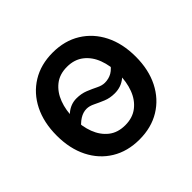

<svg xmlns="http://www.w3.org/2000/svg" viewBox="-139 -705 873 873"><g transform="rotate(-45 298.0 -268.5)"><path d="M297.9 11.2Q221.2 11.2 164.1 -23.7Q106.9 -58.6 75.4 -121.3Q43.9 -184.1 43.9 -267.6Q43.9 -351.6 75.4 -414.6Q106.9 -477.5 164.1 -512.7Q221.2 -547.9 297.9 -547.9Q374.5 -547.9 431.6 -512.7Q488.8 -477.5 520.5 -414.6Q552.2 -351.6 552.2 -267.6Q552.2 -184.1 520.5 -121.3Q488.8 -58.6 431.6 -23.7Q374.5 11.2 297.9 11.2ZM297.9 -80.6Q345.7 -80.6 377.9 -105.7Q410.2 -130.9 426 -173.1Q441.9 -215.3 441.9 -267.6Q441.9 -320.3 426 -362.8Q410.2 -405.3 377.9 -430.7Q345.7 -456.1 297.9 -456.1Q250 -456.1 218.3 -430.7Q186.5 -405.3 170.4 -362.8Q154.3 -320.3 154.3 -267.6Q154.3 -215.3 170.4 -173.1Q186.5 -130.9 218.3 -105.7Q250 -80.6 297.9 -80.6ZM137.7 -202.1 98.1 -233.4Q128.9 -272.5 159.2 -298.3Q189.5 -324.2 227.1 -324.2Q257.8 -324.2 283.2 -314Q308.6 -303.7 329.6 -293.2Q350.6 -282.7 368.7 -282.7Q394 -282.7 414.6 -294.4Q435.1 -306.2 456.1 -337.4L497.1 -309.6Q467.3 -265.1 437.3 -241Q407.2 -216.8 366.7 -216.8Q335.9 -216.8 310.8 -227.3Q285.6 -237.8 264.9 -248Q244.1 -258.3 226.1 -258.3Q203.6 -258.3 181.9 -244.6Q160.2 -231 137.7 -202.1Z"/></g></svg>

Font: V-Inter
Style: Medium-500
Weight: 500
Designer: Rasmus Andersson
Foundry: rsms
Version: Version 4.000;git-4146feb